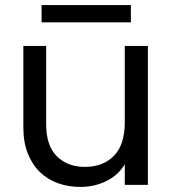

<svg xmlns="http://www.w3.org/2000/svg" viewBox="-20 -729 680 757"><path d="M563 0H472V-81Q446 -38 399 -15Q352 8 297 8Q250 8 209 -6.5Q168 -21 137.5 -50.5Q107 -80 89.5 -124Q72 -168 72 -227V-548H162V-239Q162 -155 204 -113Q246 -71 315 -71Q386 -71 429 -114.5Q472 -158 472 -247V-548H563ZM144 -709H496V-641H144Z"/></svg>

Font: Poppins
Style: Regular
Weight: 400
Designer: Ninad Kale (Devanagari), Jonny Pinhorn (Latin)
Foundry: Indian Type Foundry
Version: Version 3.002 2017